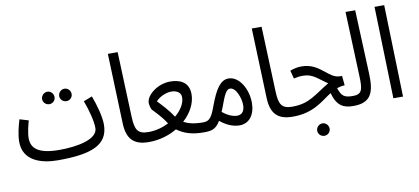

<svg xmlns="http://www.w3.org/2000/svg" viewBox="-77 -968 3118 1428"><g transform="rotate(-10 1482.0 -254.0)"><path d="M428 -401C453 -401 474 -422 474 -447C474 -473 453 -495 428 -495C401 -495 380 -473 380 -447C380 -422 401 -401 428 -401ZM299 -401C324 -401 345 -422 345 -447C345 -473 324 -495 299 -495C272 -495 251 -473 251 -447C251 -422 272 -401 299 -401Z M288 21C539 21 671 -25 671 -183C671 -243 644 -338 619 -403L554 -378C583 -302 604 -217 604 -167C604 -81 445 -53 314 -53C151 -53 102 -103 102 -179C102 -220 118 -282 126 -309L59 -329C44 -279 28 -217 28 -164C28 -21 162 21 288 21Z M979 5C1018 5 1029 -12 1029 -34C1029 -56 1017 -69 989 -69C909 -69 888 -101 884 -199L865 -694H791L810 -167C814 -47 865 5 979 5Z M979 5C1057 5 1131 -17 1192 -53C1243 -16 1302 5 1393 5C1426 5 1443 -7 1443 -34C1443 -58 1429 -69 1403 -69C1332 -69 1289 -81 1255 -99C1315 -154 1352 -222 1352 -291C1352 -386 1280 -411 1211 -411C1114 -411 1027 -339 1027 -282C1027 -266 1035 -235 1041 -229C1063 -205 1107 -163 1142 -107C1097 -84 1044 -69 989 -69ZM1089 -283C1119 -316 1169 -336 1206 -336C1240 -336 1279 -322 1279 -280C1279 -235 1249 -186 1202 -147C1165 -205 1117 -253 1089 -283Z M1393 5C1449 5 1483 0 1519 -60C1562 -24 1613 0 1664 0C1739 0 1783 -61 1783 -151C1783 -252 1724 -358 1642 -358C1581 -358 1541 -295 1499 -182C1469 -100 1452 -69 1402 -69ZM1561 -151C1594 -241 1611 -282 1640 -282C1686 -282 1716 -196 1716 -145C1716 -100 1696 -74 1659 -74C1622 -74 1580 -96 1549 -122C1553 -131 1557 -141 1561 -151Z M2066 5C2105 5 2116 -12 2116 -34C2116 -56 2104 -69 2076 -69C1996 -69 1975 -101 1971 -199L1952 -694H1878L1897 -167C1901 -47 1952 5 2066 5Z M2273 186C2298 186 2319 165 2319 140C2319 114 2298 92 2273 92C2246 92 2225 114 2225 140C2225 165 2246 186 2273 186Z M2066 5C2225 5 2296 -71 2372 -119C2399 -20 2447 5 2523 5C2562 5 2573 -12 2573 -34C2573 -56 2561 -69 2533 -69C2467 -69 2447 -84 2426 -147C2444 -153 2463 -157 2485 -158L2478 -230H2464C2372 -230 2335 -352 2192 -352C2164 -352 2133 -346 2106 -335L2122 -273C2144 -278 2159 -282 2192 -282C2265 -282 2297 -240 2367 -194C2250 -124 2203 -69 2075 -69Z M2523 5C2659 5 2685 -72 2679 -214L2659 -694H2586L2605 -205C2609 -104 2601 -69 2532 -69Z M2825 0H2898L2878 -694H2805Z"/></g></svg>

Font: Noto Sans Arabic ExtCond
Style: Regular
Weight: 400
Width: 2
Designer: Monotype Design Team, Nadine Chahine, Nizar Qandah and Khaled Hosny
Foundry: Monotype Imaging Inc.
Version: Version 2.012